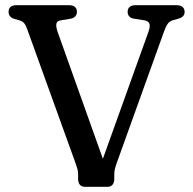

<svg xmlns="http://www.w3.org/2000/svg" viewBox="-20 -720 742 740"><path d="M503 -700C482 -700 472 -690.5 472 -674.5C472 -660 480.5 -650.5 496 -648L534.5 -642C558 -638.5 562 -625.5 552 -597L376.5 -108L203 -594.5C191.5 -627.5 196 -638.5 214 -641.5L252.5 -648C268 -650.5 276.5 -661 276.5 -674.5C276.5 -690.5 266.5 -700 245.5 -700H44C23 -700 13 -690.5 13 -674.5C13 -661.5 20.5 -651.5 34.5 -647.5L55 -641.5C71 -637 77.5 -628 85 -607L270.5 -93C277 -74.5 281 -63.5 281 -50.5V-31C281 -11 290.5 0 307 0H395C410.5 0 420.5 -11 420.5 -30.5V-50C420.5 -63.5 424 -75.5 432.5 -99L610 -592.5C621.5 -625 629 -637 646.5 -642L667.5 -648C684 -652.5 691.5 -661 691.5 -674.5C691.5 -690 681 -700 660.5 -700Z"/></svg>

Font: dr Title
Style: Regular
Weight: 400
Version: Version 1.000;hotconv 1.0.109;makeotfexe 2.5.65596